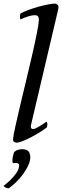

<svg xmlns="http://www.w3.org/2000/svg" viewBox="-34 -780 345 1067"><path d="M47 63Q56 55 67.5 52Q79 49 88 49Q120 49 129 68Q138 87 132 114Q125 143 96 185Q67 227 16 266Q10 268 -1 263Q-12 258 -14 253Q-8 248 5 237.5Q18 227 31.5 212.5Q45 198 56.5 182Q68 166 71 150Q74 138 71 133Q68 128 62 126.5Q56 125 49 125.5Q42 126 38 127Q35 124 35 114Q35 104 37 93Q39 82 41.5 73.5Q44 65 47 63ZM138 -84Q136 -76 138.5 -69.5Q141 -63 150 -63Q157 -63 166 -67.5Q175 -72 185 -78Q195 -84 205.5 -91Q216 -98 225 -104Q229 -100 229 -88Q229 -80 228 -77Q227 -74 225 -71Q211 -60 189.5 -46.5Q168 -33 144.5 -20.5Q121 -8 98.5 1.5Q76 11 60 13Q52 13 44.5 8.5Q37 4 39 -10Q40 -27 51 -76Q62 -125 77.5 -191Q93 -257 111 -331.5Q129 -406 144.5 -473.5Q160 -541 170.5 -593.5Q181 -646 182 -668Q183 -692 167 -695Q151 -697 126.5 -690Q102 -683 80 -672Q77 -675 77 -686Q77 -699 80 -705Q96 -714 122.5 -724Q149 -734 177.5 -742Q206 -750 231.5 -755Q257 -760 272 -760Q278 -760 286 -753.5Q294 -747 289 -726Z"/></svg>

Font: Lusitana
Style: Italic
Weight: 400
Italic angle: -12°
Designer: Ana Paula Megda
Foundry: Ana Paula Megda
Version: Version 1.000; ttfautohint (v1.1) -l 8 -r 50 -G 200 -x 14 -D